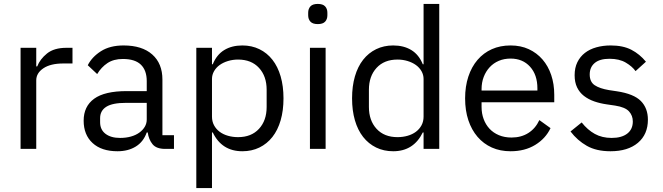

<svg xmlns="http://www.w3.org/2000/svg" viewBox="-20 -760 3383 980"><path d="M85 0V-516H165V-421H170Q184 -458 220 -487Q256 -516 319 -516H350V-436H303Q238 -436 201.5 -411.5Q165 -387 165 -350V0Z M823 0Q778 0 758.5 -24Q739 -48 734 -84H729Q712 -36 673 -12Q634 12 580 12Q498 12 452.5 -30Q407 -72 407 -144Q407 -217 460.5 -256Q514 -295 627 -295H729V-346Q729 -401 699 -430Q669 -459 607 -459Q560 -459 528.5 -438Q497 -417 476 -382L428 -427Q449 -469 495 -498.5Q541 -528 611 -528Q705 -528 757 -482Q809 -436 809 -354V-70H868V0ZM593 -56Q623 -56 648 -63Q673 -70 691 -83Q709 -96 719 -113Q729 -130 729 -150V-235H623Q554 -235 522.5 -215Q491 -195 491 -157V-136Q491 -98 518.5 -77Q546 -56 593 -56Z M982 -516H1062V-432H1066Q1086 -481 1124.5 -504.5Q1163 -528 1217 -528Q1265 -528 1304 -509Q1343 -490 1370.5 -455Q1398 -420 1412.5 -370Q1427 -320 1427 -258Q1427 -196 1412.5 -146Q1398 -96 1370.5 -61Q1343 -26 1304 -7Q1265 12 1217 12Q1112 12 1066 -84H1062V200H982ZM1195 -60Q1263 -60 1302 -102.5Q1341 -145 1341 -214V-302Q1341 -371 1302 -413.5Q1263 -456 1195 -456Q1168 -456 1143.5 -448.5Q1119 -441 1101 -428Q1083 -415 1072.5 -396.5Q1062 -378 1062 -357V-165Q1062 -140 1072.5 -120.5Q1083 -101 1101 -87.5Q1119 -74 1143.5 -67Q1168 -60 1195 -60Z M1602 -637Q1576 -637 1564.5 -649.5Q1553 -662 1553 -682V-695Q1553 -715 1564.5 -727.5Q1576 -740 1602 -740Q1628 -740 1639.5 -727.5Q1651 -715 1651 -695V-682Q1651 -662 1639.5 -649.5Q1628 -637 1602 -637ZM1562 -516H1642V0H1562Z M2142 -84H2138Q2091 12 1987 12Q1939 12 1900 -7Q1861 -26 1833.5 -61Q1806 -96 1791.5 -146Q1777 -196 1777 -258Q1777 -320 1791.5 -370Q1806 -420 1833.5 -455Q1861 -490 1900 -509Q1939 -528 1987 -528Q2041 -528 2079.5 -504.5Q2118 -481 2138 -432H2142V-740H2222V0H2142ZM2009 -60Q2036 -60 2060.5 -67Q2085 -74 2103 -87.5Q2121 -101 2131.5 -120.5Q2142 -140 2142 -165V-357Q2142 -378 2131.5 -396.5Q2121 -415 2103 -428Q2085 -441 2060.5 -448.5Q2036 -456 2009 -456Q1941 -456 1902 -413.5Q1863 -371 1863 -302V-214Q1863 -145 1902 -102.5Q1941 -60 2009 -60Z M2586 12Q2533 12 2490.5 -7Q2448 -26 2417.5 -61.5Q2387 -97 2370.5 -146.5Q2354 -196 2354 -258Q2354 -319 2370.5 -369Q2387 -419 2417.5 -454.5Q2448 -490 2490.5 -509Q2533 -528 2586 -528Q2638 -528 2679 -509Q2720 -490 2749 -456.5Q2778 -423 2793.5 -377Q2809 -331 2809 -276V-238H2438V-214Q2438 -181 2448.5 -152.5Q2459 -124 2478.5 -103Q2498 -82 2526.5 -70Q2555 -58 2591 -58Q2640 -58 2676.5 -81Q2713 -104 2733 -147L2790 -106Q2765 -53 2712 -20.5Q2659 12 2586 12ZM2586 -461Q2553 -461 2526 -449.5Q2499 -438 2479.5 -417Q2460 -396 2449 -367.5Q2438 -339 2438 -305V-298H2723V-309Q2723 -378 2685.5 -419.5Q2648 -461 2586 -461Z M3096 12Q3024 12 2975.5 -15.5Q2927 -43 2892 -89L2949 -135Q2979 -97 3016 -76.5Q3053 -56 3102 -56Q3153 -56 3181.5 -78Q3210 -100 3210 -140Q3210 -170 3190.5 -191.5Q3171 -213 3120 -221L3079 -227Q3043 -232 3013 -242.5Q2983 -253 2960.5 -270.5Q2938 -288 2925.5 -314Q2913 -340 2913 -376Q2913 -414 2927 -442.5Q2941 -471 2965.5 -490Q2990 -509 3024 -518.5Q3058 -528 3097 -528Q3160 -528 3202.5 -506Q3245 -484 3277 -445L3224 -397Q3207 -421 3174 -440.5Q3141 -460 3091 -460Q3041 -460 3015.5 -438.5Q2990 -417 2990 -380Q2990 -342 3015.5 -325Q3041 -308 3089 -300L3129 -294Q3215 -281 3251 -244.5Q3287 -208 3287 -149Q3287 -74 3236 -31Q3185 12 3096 12Z"/></svg>

Font: IBM Plex Sans KR
Style: Regular
Weight: 400
Designer: Mike Abbink; Paul van der Laan; Pieter van Rosmalen; Wujin Sim; Chorong Kim; Dohee Lee;
Foundry: Sandoll Inc.
Version: Version 1.001